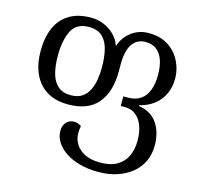

<svg xmlns="http://www.w3.org/2000/svg" viewBox="-113 -670 1082 1043"><g transform="rotate(15 427.5 -148.0)"><path d="M526 252Q471 252 424 239.5Q377 227 343 204.5Q309 182 290 152.5Q271 123 271 90Q271 67 279.5 52Q288 37 301.5 29.5Q315 22 331 22Q342 22 352 25.5Q362 29 372 35Q370 45 369 55.5Q368 66 368 77Q368 108 385 136.5Q402 165 436.5 182.5Q471 200 525 200Q582 200 618.5 178.5Q655 157 672.5 119.5Q690 82 690 33Q690 -15 676.5 -50.5Q663 -86 638 -106Q613 -126 578 -126H553V-180H578Q621 -180 649 -199Q677 -218 691 -254Q705 -290 705 -341Q705 -387 693.5 -422Q682 -457 657.5 -477Q633 -497 594 -497Q547 -497 520.5 -459.5Q494 -422 494 -341V-302Q494 -190 440 -125Q386 -60 273 -60Q201 -60 152.5 -90.5Q104 -121 79.5 -175.5Q55 -230 55 -301Q55 -378 79 -433Q103 -488 152 -518Q201 -548 275 -548Q313 -548 347 -533.5Q381 -519 406 -494Q431 -469 441 -438H445Q460 -485 501.5 -516.5Q543 -548 598 -548Q665 -548 709.5 -518.5Q754 -489 777 -442.5Q800 -396 800 -346Q800 -297 781.5 -258Q763 -219 729 -193Q695 -167 649 -156V-151Q718 -141 752.5 -90.5Q787 -40 787 34Q787 84 768 124Q749 164 714 192.5Q679 221 631 236.5Q583 252 526 252ZM275 -112Q314 -112 338.5 -129Q363 -146 376.5 -174Q390 -202 395 -235.5Q400 -269 400 -302Q400 -355 390 -399Q380 -443 353 -469.5Q326 -496 275 -496Q206 -496 179 -442.5Q152 -389 152 -301Q152 -245 163.5 -202.5Q175 -160 202 -136Q229 -112 275 -112Z"/></g></svg>

Font: Noto Serif Georgian
Style: Regular
Weight: 400
Designer: Monotype Design Team, Akaki Razmadze
Foundry: Google LLC
Version: Version 2.002